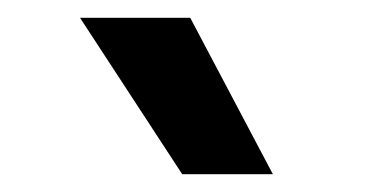

<svg xmlns="http://www.w3.org/2000/svg" viewBox="-20 -751 440 216"><path d="M70 -731H194L287 -555H185Z"/></svg>

Font: Sarabun
Style: Bold
Weight: 700
Designer: Suppakit Chalermlarp | Katatrad Co.,Ltd.
Foundry: Cadson Demak Co.,Ltd.
Version: Version 1.000; ttfautohint (v1.6)